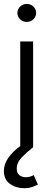

<svg xmlns="http://www.w3.org/2000/svg" viewBox="-21 -760 274 991"><path d="M83.5 0V-545.9H149.9V0ZM103.5 211.4Q61.5 211.4 30.3 189Q-1 166.5 -1 123Q-1 86.4 22.7 53.5Q46.4 20.5 84.5 -6.8L149.9 0Q116.7 25.9 91.1 52.5Q65.4 79.1 65.4 111.3Q65.4 133.3 78.9 144Q92.3 154.8 112.8 154.8Q124.5 154.8 134.5 151.6Q144.5 148.4 152.8 143.6L174.8 192.9Q162.1 199.2 144.5 205.3Q127 211.4 103.5 211.4ZM117.2 -647Q97.2 -647 83 -660.6Q68.8 -674.3 68.8 -693.4Q68.8 -712.4 83 -726.1Q97.2 -739.7 117.2 -739.7Q137.2 -739.7 151.4 -726.1Q165.5 -712.4 165.5 -693.4Q165.5 -674.3 151.4 -660.6Q137.2 -647 117.2 -647Z"/></svg>

Font: Inter Light
Style: Regular
Weight: 300
Designer: Rasmus Andersson
Foundry: rsms
Version: Version 4.000;git-a52131595